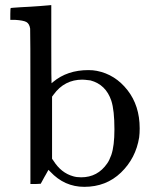

<svg xmlns="http://www.w3.org/2000/svg" viewBox="-20 -714 596 745"><path d="M98 -688Q115 -689 135 -690.5Q155 -692 165 -693Q175 -694 176 -694H179V-543Q179 -391 180 -391Q183 -393 186 -396Q241 -442 323 -442Q341 -442 356 -439Q427 -425 474.5 -364.5Q522 -304 522 -216Q522 -197 520 -181Q507 -100 449.5 -44.5Q392 11 307 11Q230 11 175 -48L168 -55L158 -37Q156 -34 152.5 -27.5Q149 -21 146.5 -16.5Q144 -12 143 -10L138 -1L118 0H98V-298Q98 -599 97 -603Q94 -622 82.5 -628.5Q71 -635 38 -637H20V-660Q20 -683 22 -683L32 -684Q42 -685 61 -686Q80 -687 98 -688ZM331 -402Q307 -405 300 -405Q230 -405 188 -347L182 -339V-98L187 -91Q217 -43 264 -30Q277 -26 295 -26Q359 -26 396 -80Q404 -91 412 -113Q424 -148 424 -212Q424 -286 412 -323Q391 -386 331 -402Z"/></svg>

Font: KaTeX_Main
Style: Regular
Weight: 400
Version: Version 1.1; ttfautohint (v1.3)